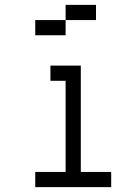

<svg xmlns="http://www.w3.org/2000/svg" viewBox="-20 -770 540 790"><path d="M437.5 0V-62.5H312.5V-500H187.5V-437.5H250Q250 -437.5 250 -62.5H125V0ZM375 -687.5V-750H250V-687.5H125V-625H250V-687.5Z"/></svg>

Font: Unifont
Style: Regular
Weight: 500
Version: Version 13.0.05